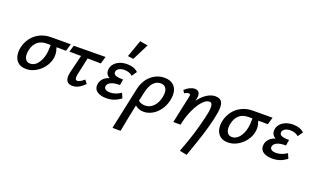

<svg xmlns="http://www.w3.org/2000/svg" viewBox="-98 -1267 3473 2112"><g transform="rotate(20 1638.5 -211.0)"><path d="M519 -333 407 -334Q415 -310 419.5 -291.5Q424 -273 424 -250Q424 -225 419 -202Q409 -151 373.5 -103Q338 -55 285 -24.5Q232 6 172 6Q104 6 67.5 -34Q31 -74 31 -140Q31 -170 36 -192Q49 -255 86 -306Q123 -357 181.5 -387Q240 -417 315 -417L544 -418ZM339 -335H294Q161 -335 130 -198Q125 -171 125 -153Q125 -112 143 -88.5Q161 -65 195 -65Q245 -65 281 -111Q317 -157 330 -222Q334 -239 336.5 -273.5Q339 -308 339 -335Z M727 -133Q723 -113 723 -100Q723 -64 748 -64Q775 -64 827 -108L858 -67Q822 -31 788.5 -12.5Q755 6 716 6Q672 6 654 -16.5Q636 -39 636 -73Q636 -96 643 -126L694 -336L557 -337L580 -414L951 -418L926 -333L771 -335Z M1332 -380 1291 -321Q1278 -336 1252 -345.5Q1226 -355 1196 -355Q1155 -355 1130 -338Q1105 -321 1105 -296Q1105 -272 1131 -261Q1157 -250 1217 -250L1206 -182Q1138 -182 1102.5 -165Q1067 -148 1061 -119Q1060 -116 1060 -110Q1060 -90 1078 -78.5Q1096 -67 1128 -67Q1193 -67 1256 -110L1281 -52Q1241 -23 1201 -8.5Q1161 6 1111 6Q1048 6 1008.5 -18.5Q969 -43 969 -91Q969 -104 972 -117Q990 -188 1072 -214Q1026 -239 1026 -288Q1026 -326 1048 -357Q1070 -388 1110.5 -406.5Q1151 -425 1205 -425Q1285 -425 1332 -380ZM1179 -511 1250 -711 1342 -695 1245 -502Z M1791 -278Q1791 -252 1785 -220Q1772 -155 1736.5 -103.5Q1701 -52 1651.5 -23Q1602 6 1549 6Q1516 6 1490 -4.5Q1464 -15 1448 -31Q1419 101 1384 289H1289Q1352 -1 1393 -198Q1416 -305 1484.5 -365Q1553 -425 1641 -425Q1713 -425 1752 -385.5Q1791 -346 1791 -278ZM1698 -266Q1698 -308 1678 -330.5Q1658 -353 1621 -353Q1573 -353 1537.5 -314.5Q1502 -276 1485 -200L1461 -92Q1474 -78 1496 -71Q1518 -64 1540 -64Q1597 -64 1638 -106.5Q1679 -149 1693 -220Q1698 -248 1698 -266Z M2326 -325Q2326 -278 2305 -183Q2280 -78 2250 16.5Q2220 111 2157 289L2072 272Q2121 144 2151 48Q2181 -48 2209 -165Q2229 -245 2229 -291Q2229 -321 2220 -334Q2211 -347 2193 -347Q2158 -347 2118.5 -305.5Q2079 -264 2044.5 -193.5Q2010 -123 1990 -41L1981 0H1896L1965 -323Q1967 -331 1967 -337Q1967 -355 1947 -355Q1926 -355 1900 -337L1879 -369Q1907 -396 1937.5 -410.5Q1968 -425 1995 -425Q2025 -425 2040 -408Q2055 -391 2055 -362Q2055 -352 2051 -330L2045 -303Q2089 -363 2138.5 -394Q2188 -425 2235 -425Q2283 -425 2304.5 -401Q2326 -377 2326 -325Z M2881 -333 2769 -334Q2777 -310 2781.5 -291.5Q2786 -273 2786 -250Q2786 -225 2781 -202Q2771 -151 2735.5 -103Q2700 -55 2647 -24.5Q2594 6 2534 6Q2466 6 2429.5 -34Q2393 -74 2393 -140Q2393 -170 2398 -192Q2411 -255 2448 -306Q2485 -357 2543.5 -387Q2602 -417 2677 -417L2906 -418ZM2701 -335H2656Q2523 -335 2492 -198Q2487 -171 2487 -153Q2487 -112 2505 -88.5Q2523 -65 2557 -65Q2607 -65 2643 -111Q2679 -157 2692 -222Q2696 -239 2698.5 -273.5Q2701 -308 2701 -335Z M3275 -380 3234 -321Q3221 -336 3195 -345.5Q3169 -355 3139 -355Q3098 -355 3073 -338Q3048 -321 3048 -296Q3048 -272 3074 -261Q3100 -250 3160 -250L3149 -182Q3081 -182 3045.5 -165Q3010 -148 3004 -119Q3003 -116 3003 -110Q3003 -90 3021 -78.5Q3039 -67 3071 -67Q3136 -67 3199 -110L3224 -52Q3184 -23 3144 -8.5Q3104 6 3054 6Q2991 6 2951.5 -18.5Q2912 -43 2912 -91Q2912 -104 2915 -117Q2933 -188 3015 -214Q2969 -239 2969 -288Q2969 -326 2991 -357Q3013 -388 3053.5 -406.5Q3094 -425 3148 -425Q3228 -425 3275 -380Z"/></g></svg>

Font: Ysabeau Semibold
Style: Italic
Weight: 600
Italic angle: -12°
Designer: Christian Thalmann (Catharsis Fonts)
Version: Version 0.003